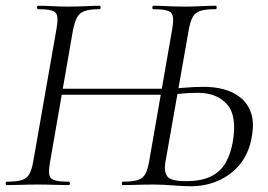

<svg xmlns="http://www.w3.org/2000/svg" viewBox="-25 -645 934 669"><path d="M639 4Q615.6 4 577.4 1Q539.2 -2 510 -2Q478.6 -2 451.3 -1Q424 0 403.4 0Q399.6 0 399.6 -6Q399.6 -12 403.4 -12Q437 -12 454.9 -17.6Q472.8 -23.2 481.3 -38.8Q489.8 -54.4 494.6 -82.4L575 -543.4Q582.8 -586.4 571.9 -599.7Q561 -613 509.8 -613Q505.8 -613 505.8 -619Q505.8 -625 509.8 -625Q532.8 -625 559.2 -623.5Q585.6 -622 617.8 -622Q647.6 -622 676.2 -623.5Q704.8 -625 726.2 -625Q730 -625 730 -619Q730 -613 726.2 -613Q692.2 -613 674 -607.4Q655.8 -601.8 647 -586.6Q638.2 -571.4 633 -542.4L551.2 -79.4Q545.6 -48 557.5 -30.9Q569.4 -13.8 622 -13.8Q678.4 -13.8 711.7 -31.2Q745 -48.6 761.8 -79Q778.6 -109.4 785.6 -147.8Q802.2 -240 766.7 -280.8Q731.2 -321.6 664.4 -321.6Q634 -321.6 604.9 -318.6Q575.8 -315.6 555.2 -315.2L556.2 -335Q580.6 -336 615.6 -339.2Q650.6 -342.4 687.4 -342.4Q722.6 -342.4 755.6 -333.6Q788.6 -324.8 813.9 -304.2Q839.2 -283.6 850.3 -249.7Q861.4 -215.8 851.8 -165.8Q842.2 -110.6 811.2 -72.8Q780.2 -35 735.9 -15.5Q691.6 4 639 4ZM-1.2 0Q-5.2 0 -5.2 -6Q-5.2 -12 -1.2 -12Q32.8 -12 50.9 -17.6Q69 -23.2 77.5 -38.8Q86 -54.4 90.8 -82.4L172 -545.4Q180 -588.6 168.8 -600.8Q157.6 -613 108 -613Q104 -613 104 -619Q104 -625 108 -625Q130.4 -625 157 -623.5Q183.6 -622 213.2 -622Q247.2 -622 274.7 -623.5Q302.2 -625 322.2 -625Q325.4 -625 325.4 -619Q325.4 -613 322.2 -613Q288.8 -613 270.5 -606.8Q252.2 -600.6 243.7 -584.6Q235.2 -568.6 229.2 -539.6L149.2 -79.4Q144.2 -50.6 146.8 -36.2Q149.4 -21.8 165.3 -16.9Q181.2 -12 214.6 -12Q218.6 -12 218.6 -6Q218.6 0 214.6 0Q191.6 0 164.7 -1Q137.8 -2 105.6 -2Q75.2 -2 47.3 -1Q19.4 0 -1.2 0ZM158.8 -315 162.2 -335.8H555.2L552 -315Z"/></svg>

Font: Cormorant Infant Light
Style: Italic
Weight: 300
Italic angle: -10°
Designer: Christian Thalmann (Catharsis Fonts)
Foundry: Catharsis Fonts
Version: Version 4.001